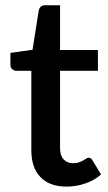

<svg xmlns="http://www.w3.org/2000/svg" viewBox="-20 -690 405 718"><path d="M229 7.8Q165 7.8 131.3 -27.8Q97.2 -62.5 97.2 -128.4V-425.3H41Q32.7 -425.3 25.4 -431.6Q19 -436.5 19 -448.7V-492.2L101.6 -503.9L125 -651.4Q127.4 -660.6 133.3 -665.5Q138.7 -670.4 149.4 -670.4H204.6V-502.9H346.2V-425.3H204.6V-136.2Q204.6 -108.4 217.8 -94.2Q231.4 -79.6 253.9 -79.6Q267.1 -79.6 275.4 -83Q283.7 -85.9 291 -89.8Q297.9 -93.8 302.7 -97.2Q307.1 -100.1 311.5 -100.1Q320.8 -100.1 326.2 -89.8L357.9 -37.6Q332 -14.6 298.8 -3.9Q265.1 7.8 229 7.8Z"/></svg>

Font: Lato-SemiBold
Style: Regular
Weight: 500
Designer: Lukasz Dziedzic with Adam Twardoch and Botio Nikoltchev
Foundry: tyPoland Lukasz Dziedzic
Version: ""